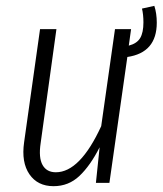

<svg xmlns="http://www.w3.org/2000/svg" viewBox="-20 -622 553 653"><path d="M513.2 -544.9Q513.2 -442.9 413.1 -428.2L352.1 0H306.2L318.8 -121.1Q287.1 -58.6 250.2 -23.7Q213.4 11.2 162.1 11.2Q107.9 11.2 80.1 -29.3Q52.2 -69.8 62 -138.2L116.2 -522.9H171.9L118.2 -134.8Q110.8 -85.4 124.8 -60.8Q138.7 -36.1 169.9 -36.1Q252 -36.1 324.2 -192.9L371.1 -522.9H425.8L418 -466.8Q445.8 -474.1 456.8 -492.7Q467.8 -511.2 467.8 -545.9Q467.8 -572.3 462.9 -592.8L504.9 -602.1Q513.2 -576.2 513.2 -544.9Z"/></svg>

Font: Fira Sans Compressed Light
Style: Italic
Weight: 300
Width: 3
Italic angle: -8°
Designer: Carrois Corporate & Edenspiekermann AG
Foundry: Carrois Corporate GbR & Edenspiekermann AG
Version: Version 4.203;PS 004.203;hotconv 1.0.88;makeotf.lib2.5.64775